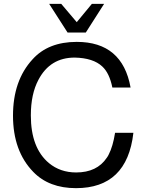

<svg xmlns="http://www.w3.org/2000/svg" viewBox="-20 -960 762 1003"><path d="M662.1 -502.9H566.9Q551.8 -578.1 514.2 -612.8Q466.8 -657.2 370.1 -659.2Q242.2 -659.2 181.2 -543.9Q141.1 -469.2 141.1 -356.9Q141.1 -187 235.8 -107.9Q294.9 -59.1 377.9 -59.1Q486.8 -59.1 538.1 -136.2Q543.9 -144 547.9 -152.8Q569.8 -194.8 581.1 -266.1H676.8Q644 22.9 377 22.9Q235.8 22.9 153.8 -62Q47.9 -170.9 47.9 -356Q47.9 -539.1 149.9 -649.9Q231.9 -741.2 380.9 -741.2Q619.1 -741.2 662.1 -502.9ZM428.2 -790H333L236.8 -939.9H299.8L380.9 -844.2L460 -939.9H523.9Z"/></svg>

Font: SolaimanLipiNormal
Style: Normal
Weight: 400
Designer: Solaiman Karim
Version: Version 1.6.1 ; ttfautohint (v1.5.65-e2d9)